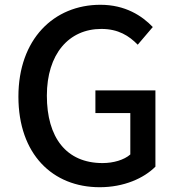

<svg xmlns="http://www.w3.org/2000/svg" viewBox="-20 -770 741 803"><path d="M397 13C498 13 581 -24 630 -73V-392H379V-297H525V-124C499 -101 454 -88 409 -88C257 -88 176 -195 176 -370C176 -543 267 -649 404 -649C475 -649 520 -620 556 -583L619 -657C574 -704 504 -750 400 -750C205 -750 57 -606 57 -366C57 -125 200 13 397 13Z"/></svg>

Font: Noto Sans CJK KR Medium
Style: Regular
Weight: 500
Designer: Ryoko NISHIZUKA (kana & ideographs); Paul D. Hunt (Latin, Greek & Cyrillic); Wenlong ZHANG (bopomofo); Sandoll Communica
Foundry: Adobe Systems Incorporated
Version: Version 1.004;PS 1.004;hotconv 1.0.82;makeotf.lib2.5.63406